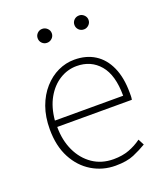

<svg xmlns="http://www.w3.org/2000/svg" viewBox="-137 -827 802 933"><g transform="rotate(-20 263.5 -360.5)"><path d="M300 13Q234 13 179 -20Q124 -53 91.5 -114.5Q59 -176 59 -262Q59 -327 77.5 -378Q96 -429 128.5 -465.5Q161 -502 201.5 -521Q242 -540 286 -540Q347 -540 391.5 -512Q436 -484 460.5 -429.5Q485 -375 485 -297Q485 -289 485 -280.5Q485 -272 483 -261H97Q97 -192 122.5 -137.5Q148 -83 194 -51.5Q240 -20 302 -20Q347 -20 382 -33Q417 -46 447 -68L463 -37Q433 -19 396 -3Q359 13 300 13ZM97 -294H450Q450 -401 405 -454Q360 -507 286 -507Q239 -507 198 -481.5Q157 -456 130 -408.5Q103 -361 97 -294ZM191 -662Q176 -662 165.5 -672.5Q155 -683 155 -698Q155 -713 165.5 -723.5Q176 -734 191 -734Q206 -734 217 -723.5Q228 -713 228 -698Q228 -683 217 -672.5Q206 -662 191 -662ZM382 -662Q366 -662 355.5 -672.5Q345 -683 345 -698Q345 -713 355.5 -723.5Q366 -734 382 -734Q396 -734 407 -723.5Q418 -713 418 -698Q418 -683 407 -672.5Q396 -662 382 -662Z"/></g></svg>

Font: Noto Sans TC Thin
Style: Regular
Weight: 100
Designer: Ryoko NISHIZUKA 西塚涼子 (kana, bopomofo & ideographs); Paul D. Hunt (Latin, Greek & Cyrillic); Sandoll Communications 산돌커뮤니
Foundry: Adobe
Version: Version 2.004-H2;hotconv 1.0.118;makeotfexe 2.5.65603